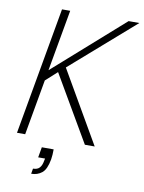

<svg xmlns="http://www.w3.org/2000/svg" viewBox="-97 -767 778 1039"><g transform="rotate(10 291.5 -247.5)"><path d="M34 0 158 -700H203L143 -363L524 -700H583L233 -394L461 0H407L196 -362L133 -305L79 0ZM148 205 153 176Q177 176 189 162.5Q201 149 205 124L208 111H170L180 54H245Q245 69 244 83.5Q243 98 241 110Q231 166 206.5 185.5Q182 205 148 205Z"/></g></svg>

Font: DM Sans ExtraLight
Style: Italic
Weight: 250
Italic angle: -10°
Designer: Colophon Foundry, Jonny Pinhorn
Foundry: Colophon Foundry
Version: Version 4.004;gftools[0.9.30]